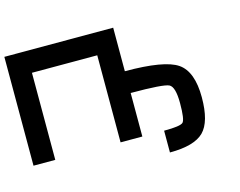

<svg xmlns="http://www.w3.org/2000/svg" viewBox="-102 -782 1330 1065"><g transform="rotate(-15 562.5 -250.0)"><path d="M0 -625H625V-375Q851.6 -375 925.8 -324.2Q1000 -273.4 1000 -125Q1000 15.6 945.3 70.3Q890.6 125 750 125V0Q843.8 0 859.4 -15.6Q875 -31.2 875 -125Q875 -218.8 843.8 -234.4Q812.5 -250 625 -250V0H500V-500H125V0H0Z"/></g></svg>

Font: CraftyPE
Style: Regular
Weight: 400
Designer: Erek Butcher
Foundry: Haunted Coop
Version: Version 0.018;April 4, 2024;FontCreator 15.0.0.2962 64-bit